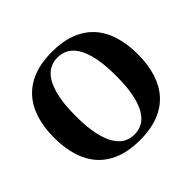

<svg xmlns="http://www.w3.org/2000/svg" viewBox="-171 -901 1110 1110"><g transform="rotate(-45 384.0 -346.0)"><path d="M42 -346C42 -120 154 15 384 15C614 15 726 -120 726 -346C726 -572 614 -707 384 -707C154 -707 42 -572 42 -346ZM219 -346C219 -467 237 -661 384 -661C531 -661 549 -467 549 -346C549 -225 531 -31 384 -31C239 -31 219 -225 219 -346Z"/></g></svg>

Font: Heuristica
Style: Bold
Weight: 700
Version: Version 1.0.1